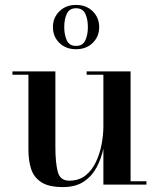

<svg xmlns="http://www.w3.org/2000/svg" viewBox="-20 -750 645 780"><path d="M195 -640Q195 -678 221.2 -704Q247.5 -730 289 -730Q330.5 -730 356.8 -704Q383 -678 383 -640Q383 -601.5 356.8 -575.8Q330.5 -550 289 -550Q247.5 -550 221.2 -575.8Q195 -601.5 195 -640ZM241 -640Q241 -608 251.5 -585.8Q262 -563.5 289 -563.5Q316 -563.5 326.5 -585.8Q337 -608 337 -640Q337 -672 326.5 -694.2Q316 -716.5 289 -716.5Q262 -716.5 251.5 -694.2Q241 -672 241 -640ZM205 -460V-152.5Q205 -89.5 214.5 -52.8Q224 -16 261 -16Q301 -16 327.8 -37.5Q354.5 -59 370.2 -93Q386 -127 393 -165Q400 -203 400 -236.5V-446.5H332V-460H510.5V-13.5H575V0H400V-146.5Q392 -107.5 373.2 -71.5Q354.5 -35.5 321.2 -12.8Q288 10 235.5 10Q178 10 147.8 -9.8Q117.5 -29.5 106.5 -63.5Q95.5 -97.5 95.5 -141V-446.5H30.5V-460Z"/></svg>

Font: Bodoni* 16 Medium
Style: Regular
Weight: 500
Version: Version 2.2